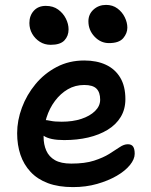

<svg xmlns="http://www.w3.org/2000/svg" viewBox="-20 -754 617 784"><path d="M278 10Q219 10 176 -6Q133 -22 105 -52Q77 -82 63.5 -122Q50 -162 50 -210Q50 -262 69.5 -314.5Q89 -367 125 -410.5Q161 -454 211.5 -480.5Q262 -507 324 -507Q375 -507 412.5 -489.5Q450 -472 471 -437Q492 -402 492 -349Q492 -308 473 -276.5Q454 -245 419.5 -224Q385 -203 340 -192.5Q295 -182 242 -182Q184 -182 158.5 -199.5Q133 -217 133 -239Q133 -251 139 -257.5Q145 -264 160 -264Q171 -264 187 -260.5Q203 -257 232 -257Q277 -257 312 -268.5Q347 -280 368 -300.5Q389 -321 389 -347Q389 -377 374 -392Q359 -407 324 -407Q287 -407 257 -389.5Q227 -372 204.5 -342Q182 -312 170 -274Q158 -236 158 -195Q158 -164 169 -139Q180 -114 204.5 -100Q229 -86 271 -86Q327 -86 364 -98Q401 -110 426 -125.5Q451 -141 468.5 -153Q486 -165 502 -165Q517 -165 523.5 -155.5Q530 -146 530 -126Q530 -104 510.5 -80Q491 -56 456.5 -36Q422 -16 376.5 -3Q331 10 278 10ZM425 -578Q391 -578 366 -604.5Q341 -631 341 -667Q341 -696 362 -715Q383 -734 413 -734Q440 -734 459.5 -719.5Q479 -705 489.5 -683.5Q500 -662 500 -641Q500 -618 483 -598Q466 -578 425 -578ZM187 -571Q162 -571 142.5 -583.5Q123 -596 111.5 -616Q100 -636 100 -660Q100 -690 118 -710Q136 -730 167 -730Q197 -730 217.5 -715Q238 -700 249 -678Q260 -656 260 -634Q260 -607 243 -589Q226 -571 187 -571Z"/></svg>

Font: Shantell Sans Medium
Style: Regular
Weight: 500
Designer: Stephen Nixon, Anya Danilova, Shantell Martin
Foundry: Arrow Type
Version: Version 1.011;[c5ecc13dd]